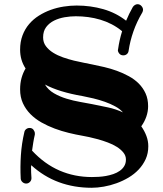

<svg xmlns="http://www.w3.org/2000/svg" viewBox="-20 -806 771 909"><path d="M562 -273.9Q548.8 -289.6 526.1 -302Q503.4 -314.5 476.6 -324Q449.7 -333.5 422.1 -340.1Q394.5 -346.7 371.1 -351.1Q259.8 -370.1 192.9 -405.8Q208 -380.4 235.4 -364.5Q262.7 -348.6 294.7 -338.9Q326.7 -329.1 358.9 -323.5Q391.1 -317.9 416 -313Q453.6 -305.7 491 -297.6Q528.3 -289.6 562 -273.9ZM682.1 -113.8Q682.1 -80.1 669.7 -52.7Q657.2 -25.4 636.5 -3.4Q615.7 18.6 588.6 34.7Q561.5 50.8 531.7 61.5Q502 72.3 471.4 77.6Q440.9 83 414.1 83Q330.6 83 259 56.6Q187.5 30.3 127.9 -23.9Q127.9 -21.5 127.4 -19.5Q127 -17.6 127 -15.1Q127 -2.4 127.4 10.5Q127.9 23.4 128.9 36.1V38.1Q128.9 48.3 121.3 55.7Q113.8 63 104 63Q94.2 63 86.7 56.4Q79.1 49.8 78.1 40Q75.2 -16.1 78.9 -71.3Q82.5 -126.5 95.2 -180.2Q96.7 -189 103.8 -194.6Q110.8 -200.2 120.1 -200.2Q132.3 -200.2 138.7 -191.4Q145 -182.6 145 -174.8V-168.9Q140.6 -150.4 137.5 -131.1Q134.3 -111.8 131.8 -92.8Q190.9 -29.3 262 1.5Q333 32.2 415 32.2Q429.2 32.2 446.5 31.2Q463.9 30.3 481.7 27.1Q499.5 23.9 516.6 18.1Q533.7 12.2 546.9 2.9Q560.1 -6.3 568.1 -19.5Q576.2 -32.7 576.2 -50.8Q576.2 -68.8 564.2 -83.7Q552.2 -98.6 533.2 -110.6Q514.2 -122.6 490.7 -131.3Q467.3 -140.1 444.6 -146.5Q421.9 -152.8 402.1 -157Q382.3 -161.1 371.1 -163.1Q339.8 -168.5 305.7 -176.8Q271.5 -185.1 238.8 -197.3Q206.1 -209.5 176.3 -226.3Q146.5 -243.2 124 -265.9Q101.6 -288.6 88.4 -317.4Q75.2 -346.2 75.2 -382.8Q75.2 -412.1 82 -436.8Q88.9 -461.4 101.1 -481.9Q75.2 -521 75.2 -570.8Q75.2 -608.4 86.7 -638.7Q98.1 -668.9 117.9 -692.1Q137.7 -715.3 164.1 -731.9Q190.4 -748.5 220.2 -759.3Q250 -770 281.5 -774.9Q313 -779.8 342.8 -779.8Q408.7 -779.8 468.8 -762.7Q528.8 -745.6 577.1 -708Q584 -724.6 592 -741Q600.1 -757.3 608.9 -772.9Q612.8 -778.8 618.9 -782.5Q625 -786.1 630.9 -786.1Q642.1 -786.1 649.7 -777.6Q657.2 -769 657.2 -759.8Q657.2 -753.9 653.8 -747.1Q627.4 -702.6 611.6 -657.2Q595.7 -611.8 588.9 -565.9Q587.9 -556.2 580.8 -550Q573.7 -543.9 564 -543.9Q551.8 -543.9 544.9 -552.2Q538.1 -560.5 538.1 -568.8Q538.1 -571.8 539.1 -573.2Q542 -594.2 546.6 -615.2Q551.3 -636.2 558.1 -658.2Q534.7 -677.7 508.5 -691.2Q482.4 -704.6 454.6 -712.9Q426.8 -721.2 397.5 -725.1Q368.2 -729 338.9 -729Q313.5 -729 286.1 -724.4Q258.8 -719.7 236.1 -708.5Q213.4 -697.3 198.7 -678Q184.1 -658.7 184.1 -628.9Q184.1 -605 197.3 -587.4Q210.4 -569.8 231.4 -556.6Q252.4 -543.5 278.3 -534.4Q304.2 -525.4 330.1 -519Q356 -512.7 378.7 -508.5Q401.4 -504.4 416 -501Q443.4 -495.6 473.6 -488.5Q503.9 -481.4 533.4 -470.7Q563 -460 589.8 -445.3Q616.7 -430.7 637 -410.4Q657.2 -390.1 669.2 -363.8Q681.2 -337.4 681.2 -303.2Q681.2 -278.3 672.9 -254.2Q664.6 -230 648.9 -208Q664.6 -185.5 673.3 -161.9Q682.1 -138.2 682.1 -113.8Z"/></svg>

Font: Ribeye
Style: Regular
Weight: 400
Designer: Astigmatic (AOETI)
Foundry: Astigmatic (AOETI)
Version: Version 1.000